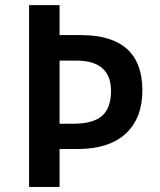

<svg xmlns="http://www.w3.org/2000/svg" viewBox="-20 -734 627 754"><path d="M213.9 -148.9V0H94.2V-713.9H213.9V-596.2H296.9Q539.1 -596.2 539.1 -378.9Q539.1 -270 473.9 -209.5Q408.7 -148.9 285.2 -148.9ZM213.9 -248H266.1Q345.7 -248 380.9 -279.1Q416 -310.1 416 -377Q416 -496.1 278.8 -496.1H213.9Z"/></svg>

Font: Droid Sans TV
Style: Bold
Weight: 600
Version: Version 1.00